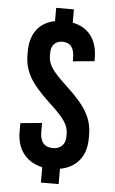

<svg xmlns="http://www.w3.org/2000/svg" viewBox="-57 -798 544 906"><g transform="rotate(5 215.0 -345.0)"><path d="M255.9 -758.8V-695.8Q312 -685.1 343 -644.3Q374 -603.5 374 -538.1V-523.9L272 -514.2V-529.8Q272 -602.1 215.8 -602.1Q190.9 -602.1 176.5 -587.2Q162.1 -572.3 162.1 -543V-529.8Q162.1 -500.5 181.4 -471.7Q200.7 -442.9 252 -396Q322.8 -331.1 350.8 -282Q378.9 -232.9 378.9 -175.8V-159.2Q378.9 -94.2 346.2 -54.2Q313.5 -14.2 255.9 -3.9V68.8H171.9V-3.9Q115.2 -16.1 83 -57.1Q50.8 -98.1 50.8 -162.1V-202.1L152.8 -211.9V-169.9Q152.8 -98.1 214.8 -98.1Q239.7 -98.1 256.3 -113.5Q272.9 -128.9 272.9 -157.2V-171.9Q272.9 -201.2 253.7 -230.2Q234.4 -259.3 183.1 -306.2Q112.3 -371.1 84.2 -419.9Q56.2 -468.8 56.2 -525.9V-541Q56.2 -605.5 86.2 -645.3Q116.2 -685.1 171.9 -695.8V-758.8Z"/></g></svg>

Font: BaseOne
Style: Regular
Weight: 400
Designer: Domenico Catapano
Foundry: Design by Basse
Version: Version 1.000;PS 001.001;hotconv 1.0.56